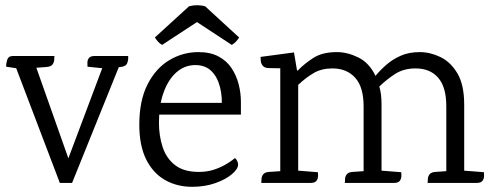

<svg xmlns="http://www.w3.org/2000/svg" viewBox="-20 -705 1909 740"><path d="M105.2 -486.2 259.6 -49.2 215.8 -21.2 387.2 -477.2 452.8 -483.2 257.8 0H210.6L28.8 -477.9ZM29.6 -489.2H189.7Q189.7 -484.2 189 -474.7Q188.4 -465.3 182.6 -456.7Q176.8 -448.1 158.3 -446.7L120 -443.9L43.6 -441.9L3.9 -447.9Q2.9 -458.8 7.6 -474Q12.3 -489.2 29.6 -489.2ZM344.8 -489.2H473.8Q475.4 -476.1 470.6 -462.4Q465.9 -448.7 444.1 -446.7L427.3 -445.5L376.3 -441.9L317.2 -447.9Q317.2 -452.9 316.9 -463Q316.6 -473.1 322.6 -481.1Q328.5 -489.2 344.8 -489.2Z M744.7 -504.2Q790.8 -504.2 822.4 -487.3Q854.1 -470.4 872.7 -442Q891.4 -413.6 900 -379.6Q908.7 -345.6 908.5 -311.5V-263.2H559.4L558.3 -308.5H866.8L833.9 -280.1Q838.1 -330.3 827.9 -369.6Q817.7 -408.9 794.3 -431.6Q770.8 -454.2 732.9 -454.2Q691.8 -454.2 660.1 -426.4Q628.5 -398.6 610.5 -348.7Q592.6 -298.9 592.6 -232.4Q592.6 -181.4 606.9 -138Q621.1 -94.6 654.9 -68.5Q688.6 -42.4 746.1 -42.4Q774.5 -42.4 798.3 -49.2Q822.1 -56.1 844 -67.9Q865.9 -79.7 885.6 -95.8Q891.2 -91.4 894.4 -84.2Q897.7 -77 897.7 -70.8Q897.7 -53.9 873.8 -33.6Q849.9 -13.3 809.5 0.9Q769.2 15 721 15Q661.7 15 615.5 -11.5Q569.4 -38.1 543.2 -91Q516.9 -143.9 516.9 -224.5Q516.9 -317.3 548.5 -379.4Q580.1 -441.6 632.2 -472.9Q684.4 -504.2 744.7 -504.2ZM770.5 -680.9 901.6 -560.5Q896.9 -552.8 889.9 -545.1Q882.9 -537.4 873.3 -531.9L710.9 -638.5H767.5L604.7 -531.9Q594.9 -537.6 588.7 -544.8Q582.5 -552 576.8 -560.5L708.7 -680.9Q724.8 -685.1 740.8 -684.9Q756.8 -684.6 770.5 -680.9Z M1769.1 -47.3 1844.9 -41.3Q1845.9 -36.3 1845.7 -26.2Q1845.5 -16.2 1839.5 -8.1Q1833.6 0 1817.3 0H1627.8Q1628.8 -5 1629 -14.6Q1629.1 -24.2 1635.3 -32.8Q1641.5 -41.5 1659.2 -42.5L1700.1 -45.3V-295.3Q1700.1 -369.7 1668.7 -405.5Q1637.4 -441.3 1581.7 -441.3Q1536.9 -441.3 1504.9 -421.2Q1472.8 -401.1 1441.9 -371.6Q1446.7 -355.6 1448.6 -338.5Q1450.5 -321.3 1450.5 -301.3V-47.3L1526.2 -41.3Q1527.2 -36.3 1527 -26.2Q1526.8 -16.2 1520.9 -8.1Q1514.9 0 1498.6 0H1308.8Q1309.8 -5 1309.9 -14.6Q1310 -24.2 1316.2 -32.8Q1322.5 -41.5 1340.2 -42.5L1381.4 -45.3V-295.3Q1381.4 -369.7 1348.8 -405.5Q1316.2 -441.3 1261.6 -441.3Q1219.1 -441.3 1188.8 -423.4Q1158.5 -405.5 1129.3 -377.9V-47.3L1205 -41.3Q1206 -36.3 1205.8 -26.2Q1205.6 -16.2 1199.7 -8.1Q1193.7 0 1177.4 0H986.8Q987.8 -5 987.9 -14.6Q988 -24.2 994.2 -32.8Q1000.5 -41.5 1018.2 -42.5L1060.2 -45.3V-441.8L1015.7 -442.6Q999.8 -443.1 993 -451.2Q986.2 -459.4 985.2 -469.5Q984.2 -479.7 984.2 -485.7L1113.1 -502.9L1124.8 -433.3H1127.8Q1153.7 -460 1188.2 -482.1Q1222.8 -504.2 1278.5 -504.2Q1318.8 -504.2 1360.8 -483.7Q1402.8 -463.3 1427.2 -412.6Q1445.2 -434.4 1468.8 -455.1Q1492.3 -475.9 1524 -490Q1555.7 -504.2 1597.8 -504.2Q1637.5 -504.2 1677.1 -485.3Q1716.7 -466.4 1742.9 -422.3Q1769.1 -378.3 1769.1 -301.3Z"/></svg>

Font: Karma Variable Light
Style: Regular
Weight: 300
Designer: Joana Correia
Foundry: Indian Type Foundry
Version: Version 3.000